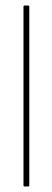

<svg xmlns="http://www.w3.org/2000/svg" viewBox="-20 -675 190 695"><path d="M68 0Q65 0 65 -4V-651Q65 -655 68 -655H82Q86 -655 86 -651V-4Q86 0 82 0Z"/></svg>

Font: Sofia Sans Extra Condensed Thin
Style: Regular
Weight: 250
Version: Version 4.100